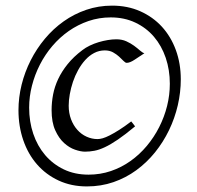

<svg xmlns="http://www.w3.org/2000/svg" viewBox="-20 -650 704 685"><path d="M495.1 -460Q476.6 -447.8 460 -436.8Q443.4 -425.8 432.1 -425.8Q427.2 -425.8 420.7 -432.6Q414.1 -439.5 404.8 -448Q395.5 -456.5 383.1 -463.4Q370.6 -470.2 354 -470.2Q333.5 -470.2 315.9 -460.9Q298.3 -451.7 284.2 -436Q270 -420.4 258.8 -400.1Q247.6 -379.9 240.2 -357.9Q232.9 -335.9 229 -314Q225.1 -292 225.1 -272.9Q225.1 -246.6 233.4 -224.6Q241.7 -202.6 255.9 -186.8Q270 -170.9 288.8 -162.4Q307.6 -153.8 328.1 -153.8Q335.9 -153.8 346.4 -156.7Q356.9 -159.7 371.3 -167Q385.7 -174.3 404.8 -186.3Q423.8 -198.2 448.2 -216.8Q452.1 -211.4 455.8 -207.3Q459.5 -203.1 461.9 -199.2Q426.8 -169.9 400.6 -152.1Q374.5 -134.3 354 -124.8Q333.5 -115.2 316.7 -112.1Q299.8 -108.9 283.2 -108.9Q268.1 -108.9 247.6 -116Q227.1 -123 208.5 -139.9Q189.9 -156.7 177 -185.3Q164.1 -213.9 164.1 -256.8Q164.1 -284.7 169.4 -312.7Q174.8 -340.8 187.5 -367.9Q200.2 -395 221.2 -421.1Q242.2 -447.3 273.9 -471.2Q285.2 -480 300.3 -487.3Q315.4 -494.6 331.8 -499.5Q348.1 -504.4 364.5 -507.1Q380.9 -509.8 395 -509.8Q415 -509.8 430.7 -502.7Q446.3 -495.6 458.3 -486.8Q470.2 -478 479.2 -470Q488.3 -461.9 495.1 -460ZM585.9 -351.1Q585.9 -400.4 571.3 -443.6Q556.6 -486.8 529.3 -518.8Q502 -550.8 462.9 -569.3Q423.8 -587.9 375 -587.9Q333.5 -587.9 295.7 -575Q257.8 -562 225.3 -539.3Q192.9 -516.6 166.7 -485.8Q140.6 -455.1 122.3 -419.2Q104 -383.3 94 -344.2Q84 -305.2 84 -266.1Q84 -216.3 98.6 -172.9Q113.3 -129.4 140.9 -96.9Q168.5 -64.5 207.5 -45.7Q246.6 -26.9 295.9 -26.9Q337.9 -26.9 375.7 -39.8Q413.6 -52.7 445.8 -75.7Q478 -98.6 503.9 -129.6Q529.8 -160.6 548.1 -196.8Q566.4 -232.9 576.2 -272.2Q585.9 -311.5 585.9 -351.1ZM625 -367.2Q625 -320.8 614.3 -274.4Q603.5 -228 583 -185.5Q562.5 -143.1 533 -106.4Q503.4 -69.8 466.3 -42.7Q429.2 -15.6 384.8 -0.2Q340.3 15.1 290 15.1Q234.4 15.1 189.2 -5.9Q144 -26.9 112.1 -63.5Q80.1 -100.1 63 -149.9Q45.9 -199.7 45.9 -256.8Q45.9 -302.2 57.1 -347.7Q68.4 -393.1 89.4 -434.6Q110.4 -476.1 140.1 -511.7Q169.9 -547.4 207 -573.7Q244.1 -600.1 287.8 -615Q331.5 -629.9 379.9 -629.9Q435.1 -629.9 480.2 -609.9Q525.4 -589.8 557.6 -554.7Q589.8 -519.5 607.4 -471.4Q625 -423.3 625 -367.2Z"/></svg>

Font: GentiumAlt
Style: Italic
Weight: 400
Italic angle: -7°
Designer: J. Victor Gaultney
Version: Version 1.02; 2005; OFL release